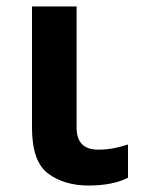

<svg xmlns="http://www.w3.org/2000/svg" viewBox="-20 -564 437 594"><path d="M217 -544H79V-169Q79 -64 129 -27Q179 10 254 10Q328 10 376 -14V-117Q355 -110 332 -105.5Q309 -101 284 -101Q217 -101 217 -169Z"/></svg>

Font: Noto Sans UI
Style: Bold
Weight: 700
Designer: Monotype Design Team
Foundry: Monotype Imaging Inc.
Version: Version 1.901